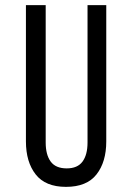

<svg xmlns="http://www.w3.org/2000/svg" viewBox="-20 -720 509 748"><path d="M158 -165Q158 -117 177.5 -90.5Q197 -64 240 -64Q282 -64 301.5 -90.5Q321 -117 321 -165V-700H394V-169Q394 -89 356 -40.5Q318 8 237 8Q157 8 119 -40.5Q81 -89 81 -169V-700H158Z"/></svg>

Font: Bebas Neue Regular
Style: Regular
Weight: 400
Designer: Ryoichi Tsunekawa & LGV (GE)
Foundry: Free Software Foundation, Inc.
Version: Version 1.003 August 13, 2016